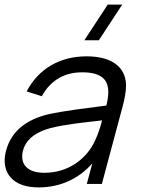

<svg xmlns="http://www.w3.org/2000/svg" viewBox="-50 -800 625 835"><path d="M481.5 -780H418.5L317 -625H380ZM496.8 -447C487 -517 425.2 -555 326.7 -555C207.7 -555 116.7 -499 65.9 -402.5L131.7 -381.5C171.5 -453.5 233.1 -485.5 307.1 -485.5C386.4 -485.5 421 -457.4 421 -399.5C421 -382.6 418.1 -363.1 412.4 -341C337.7 -331 233.6 -319.5 155.9 -302C69.7 -280.5 0.1 -233.5 -23.6 -145C-27.6 -130.1 -29.7 -115.6 -29.7 -101.7C-29.7 -35.6 16.7 15 118 15C210 15 291.1 -21 351.5 -89.5L327.5 0H393L482.9 -335.5C491.5 -367.5 498.1 -399.4 498.1 -427.1C498.1 -434 497.7 -440.7 496.8 -447ZM143.5 -48.5C72.1 -48.5 46.4 -81.8 46.4 -119.7C46.4 -128 47.6 -136.6 49.9 -145C65.5 -203.5 120 -229.5 169.6 -243C233.5 -259.5 320.8 -268 394.1 -276.5C387.5 -252 377.2 -217 364.1 -190.5C328.2 -109 246.5 -48.5 143.5 -48.5Z"/></svg>

Font: Manrope
Style: RegularItalic
Weight: 400
Italic angle: -15°
Designer: Mikhail Sharanda
Foundry: Mikhail Sharanda
Version: Version 4.502;hotconv 1.0.109;makeotfexe 2.5.65596